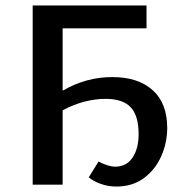

<svg xmlns="http://www.w3.org/2000/svg" viewBox="-20 -678 680 705"><path d="M594 -208Q594 -155 572.5 -105.5Q551 -56 509 -24.5Q467 7 407 7Q376 7 348 -3.5Q320 -14 306 -27L342 -85Q356 -77 373 -71.5Q390 -66 403 -66Q444 -66 466.5 -99Q489 -132 489 -186Q489 -253 460 -284Q431 -315 368 -315Q289 -315 210 -273V0H100V-658H518V-574H210V-345Q296 -395 392 -395Q487 -395 540.5 -347Q594 -299 594 -208Z"/></svg>

Font: Ysabeau Infant Semibold
Style: Regular
Weight: 600
Designer: Christian Thalmann (Catharsis Fonts)
Version: Version 0.003